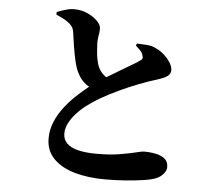

<svg xmlns="http://www.w3.org/2000/svg" viewBox="-56 -862 1113 969"><g transform="rotate(5 500.0 -377.0)"><path d="M510 44Q424 44 356 24.5Q288 5 248.5 -35.5Q209 -76 209 -138Q209 -183 227 -224.5Q245 -266 274.5 -303Q304 -340 338.5 -371Q373 -402 404 -426Q432 -445 467.5 -467Q503 -489 537.5 -509.5Q572 -530 598.5 -545.5Q625 -561 635 -569Q644 -574 646 -580.5Q648 -587 644 -597Q640 -611 628.5 -622Q617 -633 607 -643L612 -653Q641 -652 665.5 -650Q690 -648 710 -637Q731 -628 750.5 -610.5Q770 -593 783 -572.5Q796 -552 796 -534Q796 -516 781.5 -504.5Q767 -493 729 -481Q689 -469 639.5 -450Q590 -431 540 -407.5Q490 -384 447 -359Q413 -339 383.5 -316.5Q354 -294 332.5 -269.5Q311 -245 298.5 -220Q286 -195 286 -169Q286 -139 305.5 -119.5Q325 -100 363 -90.5Q401 -81 458 -81Q526 -81 575.5 -89.5Q625 -98 655 -105.5Q685 -113 694 -113Q727 -113 755.5 -107Q784 -101 801 -86.5Q818 -72 818 -45Q818 -28 804 -11Q790 6 768 15Q747 24 707.5 30Q668 36 617.5 40Q567 44 510 44ZM415 -404Q385 -414 364.5 -433Q344 -452 331 -478Q319 -500 310.5 -537Q302 -574 296 -612.5Q290 -651 286 -681Q283 -700 275.5 -710.5Q268 -721 253 -732Q242 -740 226 -748Q210 -756 194 -763V-776Q214 -784 236.5 -791Q259 -798 282 -798Q319 -798 350 -783.5Q381 -769 400 -749.5Q419 -730 419 -712Q419 -696 415.5 -677.5Q412 -659 412 -639Q413 -619 414.5 -597.5Q416 -576 420 -555.5Q424 -535 430 -520Q441 -496 458 -481Q475 -466 498 -457Z"/></g></svg>

Font: Noto Serif SC ExtraLight ExtraBold
Style: Regular
Weight: 800
Version: Version 2.002-H1;hotconv 1.1.0;makeotfexe 2.6.0